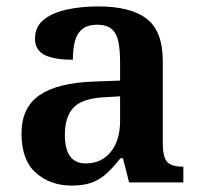

<svg xmlns="http://www.w3.org/2000/svg" viewBox="-20 -568 627 598"><path d="M203 10Q137 10 92 -29.5Q47 -69 47 -152Q47 -233 103 -271.5Q159 -310 272 -314L354 -317V-374Q354 -408 349.5 -434.5Q345 -461 329.5 -476Q314 -491 282 -491Q253 -491 236 -477Q219 -463 213 -438.5Q207 -414 207 -382Q148 -382 118.5 -397Q89 -412 89 -448Q89 -484 115.5 -506Q142 -528 187 -538Q232 -548 286 -548Q387 -548 437 -509.5Q487 -471 487 -377V-121Q487 -79 500.5 -64Q514 -49 548 -49H551V0H382L363 -75H355Q333 -47 313 -28.5Q293 -10 267.5 0Q242 10 203 10ZM247 -59Q296 -59 325 -95Q354 -131 354 -191V-268L303 -265Q235 -261 208.5 -232.5Q182 -204 182 -148Q182 -59 247 -59Z"/></svg>

Font: Noto Nastaliq Urdu SemiBold
Style: Regular
Weight: 600
Version: Version 3.007